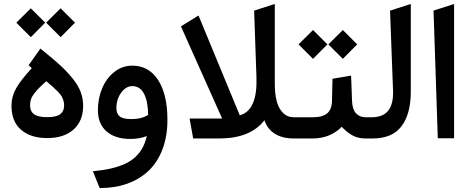

<svg xmlns="http://www.w3.org/2000/svg" viewBox="-20 -701 2376 972"><path d="M218.8 -107.9Q265.1 -107.9 284.9 -123Q304.7 -138.2 304.7 -167.5Q304.7 -180.7 301 -192.1Q297.4 -203.6 292 -213.4Q286.6 -223.1 273.9 -236.1Q261.2 -249 249 -260Q236.8 -271 214.4 -290Q189.9 -268.1 176.5 -254.4Q163.1 -240.7 151.9 -225.8Q140.6 -210.9 136.5 -197.3Q132.3 -183.6 132.3 -167.5Q132.3 -137.2 152.6 -122.6Q172.9 -107.9 218.8 -107.9ZM192.4 -448.7Q248 -404.3 284.2 -371.1Q320.3 -337.9 348.1 -303.2Q376 -268.6 388.4 -235.4Q400.9 -202.1 400.9 -166Q400.9 -88.4 352.3 -45.2Q303.7 -2 218.8 -2Q135.3 -2 86.7 -43.9Q38.1 -85.9 38.1 -166Q38.1 -212.4 61.8 -254.2Q85.4 -295.9 141.1 -356L131.3 -364.7L124.5 -370.6L129.9 -377.9L178.7 -446.8L184.6 -455.1ZM289.6 -656.2 356.9 -588.9 359.9 -585.9 356.9 -583.5 289.6 -515.6 286.6 -513.2 284.2 -515.6 216.3 -583.5 213.9 -585.9 216.3 -588.9 284.2 -656.2 286.6 -659.2ZM138.7 -656.2 206.1 -588.9 209 -585.9 206.1 -583.5 138.7 -515.6 135.7 -513.2 133.3 -515.6 65.4 -583.5 63 -585.9 65.4 -588.9 133.3 -656.2 135.7 -659.2Z M650.4 -265.1Q617.7 -265.1 593.5 -231.9Q569.3 -198.7 569.3 -154.3Q569.3 -125 586.2 -111.6Q603 -98.1 645 -98.1Q698.2 -98.1 730 -119.6Q729 -189 708.7 -227.1Q688.5 -265.1 650.4 -265.1ZM649.9 -368.7Q732.9 -368.7 780.3 -296.1Q827.6 -223.6 827.6 -93.8Q827.6 -11.7 803 53.7Q778.3 119.1 733.4 162.4Q688.5 205.6 625.7 228.3Q563 251 486.3 251H484.9L481.9 244.6L455.1 178.2L450.2 166Q502.4 161.1 543 151.6Q583.5 142.1 614.3 127.7Q645 113.3 666.7 92.5Q688.5 71.8 702.1 46.1Q715.8 20.5 723.1 -12.2Q686.5 2.4 640.1 2.4Q562.5 2.4 519 -36.1Q475.6 -74.7 475.6 -143.1Q475.6 -202.1 497.1 -253.7Q518.6 -305.2 558.8 -336.9Q599.1 -368.7 649.9 -368.7Z M1473.6 0H1467.3Q1409.7 0 1371.6 -23.7Q1333.5 -47.4 1318.8 -92.3Q1247.1 0 1090.3 0H966.3H958L956.5 -7.8L941.9 -89.4L939.9 -101.1H951.7H1104.5L896 -567.4L902.8 -571.8L974.6 -616.2L984.9 -622.6L1193.8 -117.2Q1284.2 -142.1 1278.3 -310.1L1266.6 -647L1273.4 -649.4L1358.4 -676.8L1371.1 -680.7V-667.5V-277.8Q1371.1 -227.1 1380.6 -189.9Q1390.1 -152.8 1412.1 -130.1Q1434.1 -107.4 1467.8 -107.4H1473.6Q1477.1 -107.4 1479.7 -92.5Q1482.4 -77.6 1482.4 -62.5V-45.9Q1482.4 -30.3 1479.7 -15.1Q1477.1 0 1473.6 0Z M1846.2 0H1830.1Q1793.9 0 1766.4 -14.4Q1738.8 -28.8 1710 -59.1Q1651.4 0 1562.5 0H1468.3Q1449.7 0 1449.7 -45.9V-62.5Q1449.7 -107.4 1468.3 -107.4H1564.5Q1613.3 -107.4 1636.5 -127.4Q1659.7 -147.5 1660.6 -189L1663.1 -293.9V-302.2L1671.4 -303.7L1746.6 -316.4L1757.3 -318.4L1757.8 -307.1L1762.2 -189.5Q1763.7 -147.9 1782 -127.7Q1800.3 -107.4 1831.5 -107.4H1846.2Q1849.6 -107.4 1852.3 -92.5Q1855 -77.6 1855 -62.5V-45.9Q1855 -30.3 1852.3 -15.1Q1849.6 0 1846.2 0ZM1718.3 -546.4 1785.6 -479 1788.6 -476.1 1785.6 -473.6 1718.3 -405.8 1715.3 -403.3 1712.9 -405.8 1645 -473.6 1642.6 -476.1 1645 -479 1712.9 -546.4 1715.3 -549.3ZM1567.4 -546.4 1634.8 -479 1637.7 -476.1 1634.8 -473.6 1567.4 -405.8 1564.5 -403.3 1562 -405.8 1494.1 -473.6 1491.7 -476.1 1494.1 -479 1562 -546.4 1564.5 -549.3Z M1841.3 -107.4H1861.8Q1864.7 -107.4 1867.7 -107.4Q1921.9 -109.4 1947 -142.8Q1972.2 -176.3 1969.7 -243.7L1954.6 -647L1961.9 -649.4L2046.9 -676.8L2059.6 -680.7V-667.5V-237.3Q2059.6 -124 2012.7 -62Q1965.8 0 1866.2 0H1841.3Q1822.8 0 1822.8 -45.9V-62.5Q1822.8 -107.4 1841.3 -107.4Z M2174.8 -647.5 2278.8 -680.7V-1H2196.3Z"/></svg>

Font: Samim Medium FD
Style: Medium-FD
Weight: 500
Foundry: DejaVu fonts team - Redesigned by Saber Rastikerdar
Version: Version 4.0.5